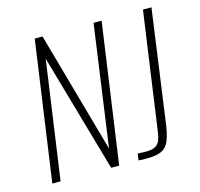

<svg xmlns="http://www.w3.org/2000/svg" viewBox="-90 -688 817 785"><g transform="rotate(-15 318.0 -295.0)"><path d="M38 0 122 -591H155L299 -78L371 -591H405L321 0H287L144 -500L73 0ZM439 1Q430 1 421.5 1Q413 1 403 0L407 -28L441 -27Q472 -26 488 -39Q504 -52 509 -89L580 -591H616L551 -122Q545 -76 534.5 -48.5Q524 -21 502 -10Q480 1 439 1Z"/></g></svg>

Font: Alumni Sans ExtraLight
Style: Italic
Weight: 250
Italic angle: -8°
Version: Version 1.016